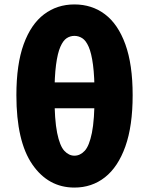

<svg xmlns="http://www.w3.org/2000/svg" viewBox="-20 -833 673 867"><path d="M316 14Q198 14 126 -90.5Q54 -195 54 -403Q54 -543 87 -633.5Q120 -724 179 -768.5Q238 -813 316 -813Q395 -813 454 -768.5Q513 -724 546 -633Q579 -542 579 -403Q579 -264 546 -171.5Q513 -79 454 -32.5Q395 14 316 14ZM316 -130Q342 -130 362.5 -152Q383 -174 395 -233Q407 -292 407 -403Q407 -487 400 -540Q393 -593 380.5 -621.5Q368 -650 351.5 -660.5Q335 -671 316 -671Q297 -671 281 -660.5Q265 -650 252.5 -621.5Q240 -593 233 -540Q226 -487 226 -403Q226 -292 238 -233Q250 -174 270.5 -152Q291 -130 316 -130ZM149 -344V-461H484V-344Z"/></svg>

Font: Noto Sans SC Black
Style: Regular
Weight: 900
Designer: Ryoko NISHIZUKA  (kana, bopomofo & ideographs); Paul D. Hunt (Latin, Greek & Cyrillic); Sandoll Communications , Soo-you
Foundry: Adobe
Version: Version 2.004-H2;hotconv 1.0.118;makeotfexe 2.5.65603